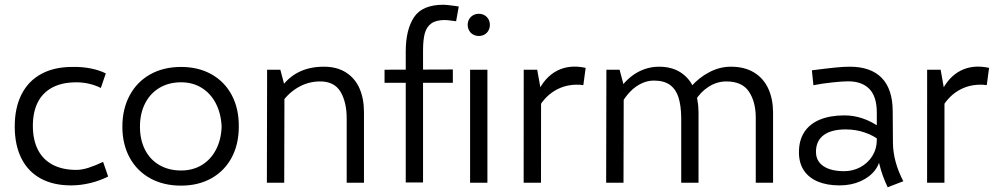

<svg xmlns="http://www.w3.org/2000/svg" viewBox="-20 -769 4192 808"><path d="M279.2 11.2Q204.2 11.2 150.9 -18Q97.7 -47.2 69.8 -103Q42 -158.7 42 -236.8Q42 -315.6 70.7 -372Q99.4 -428.5 154.2 -458.1Q209 -487.8 286 -487.3Q325.9 -488.2 362.7 -480.8Q399.4 -473.4 425.2 -460L404.4 -398.8Q381.3 -410.5 353.5 -416.9Q325.6 -423.2 296.5 -422.5Q239 -421.8 199 -400.1Q158.9 -378.4 138.6 -337.7Q118.3 -297 118.3 -239.3Q118.3 -180.2 139.7 -138.5Q161.1 -96.8 202.3 -75.4Q243.5 -54 301.6 -54Q323.9 -54 351.7 -62.7Q379.5 -71.5 413.6 -87.6H413.9L435.1 -26.2Q400 -8.3 359.3 1.5Q318.6 11.2 279.2 11.2Z M741.7 12.2Q668.2 12.2 612.3 -18.5Q556.4 -49.3 525.7 -105.6Q495 -162 495 -235.8Q495 -310.5 525.7 -367.6Q556.4 -424.8 612.3 -456.1Q668.2 -487.3 741.7 -487.3Q815.2 -487.3 870.5 -456.1Q925.9 -424.8 955.8 -367.9Q985.7 -310.9 984.9 -235.7Q984.9 -161.5 954.7 -105.4Q924.5 -49.3 869.4 -18.5Q814.3 12.2 741.7 12.2ZM742.2 -51.5Q791.1 -51.5 829 -74.3Q866.9 -97.1 888.8 -139Q910.8 -180.9 912.7 -235.7Q910.3 -291.6 888.2 -334Q866.1 -376.5 828.3 -399.6Q790.6 -422.7 742.2 -422.7Q690.8 -422.7 651.6 -399.6Q612.4 -376.5 590.7 -334.1Q569 -291.7 569 -235.7Q569 -180.9 590.2 -139Q611.5 -97.1 650.9 -74.3Q690.3 -51.5 742.2 -51.5Z M1439 -270.5Q1439 -339.2 1413 -382.8Q1387 -426.3 1327.6 -426.3Q1275.5 -426.3 1231.4 -399.5Q1187.3 -372.8 1159.5 -327.6L1160.8 -397.5Q1222.9 -488.3 1342.8 -488.3Q1398.2 -488.3 1436.3 -463.9Q1474.4 -439.5 1493.1 -396.5Q1511.7 -353.5 1511.7 -297.9V0H1439ZM1104.1 -475.6H1159.8L1177.1 -409.7L1176.1 0H1103.1Z M1687.5 -552.2Q1687.5 -644 1722.3 -696.5Q1757.1 -749 1845.9 -749Q1858.9 -749 1894.5 -744.1L1910.6 -741.7L1899.5 -679.6L1879.8 -682.1Q1860.2 -684.7 1852.3 -684.7Q1815.2 -684.7 1795.3 -670.5Q1775.4 -656.3 1767.8 -629.1Q1760.3 -601.9 1760.3 -557.1V-1H1687.5ZM1598.3 -475.6 1885.7 -476.6V-420.5H1598.3Z M1995.1 -617.6Q1982 -617.6 1971.2 -623.6Q1960.3 -629.6 1954.3 -640.5Q1948.2 -651.4 1948.2 -664.6Q1948.2 -677.6 1954.3 -688.2Q1960.3 -698.9 1971.2 -704.9Q1982 -710.9 1995.1 -710.9Q2008.3 -710.9 2018.9 -704.9Q2029.4 -698.9 2035.5 -688.2Q2041.5 -677.6 2041.5 -664.5Q2041.5 -651.4 2035.5 -640.5Q2029.5 -629.6 2018.9 -623.6Q2008.4 -617.6 1995.1 -617.6ZM1958.3 -475.6H2031.2V0H1958.3Z M2184 -475.6H2240.7L2257 -384.6L2256.7 0H2183.7ZM2241.8 -378.4Q2271.9 -444.3 2324.2 -471.3Q2376.5 -498.3 2444.6 -483.4L2434.9 -410.9Q2374.6 -418.3 2325.6 -393.4Q2276.5 -368.4 2245.5 -314.7Z M3160.5 -275.4Q3160 -341.8 3131.3 -384Q3102.7 -426.3 3036.7 -426.3Q2997.4 -426.3 2962.4 -404.1Q2927.4 -381.8 2904.4 -343.5L2887.3 -403.6Q2921.1 -442.4 2965 -465.3Q3008.9 -488.3 3055.5 -488.3Q3113.5 -488.3 3153.4 -463.9Q3193.2 -439.5 3213 -396.5Q3232.8 -353.5 3233.3 -297.9V0H3160.5ZM2531.9 -475.6H2587.5L2604.9 -409.7L2603.9 0H2530.9ZM2846.8 -275.4Q2845.9 -325.9 2835.2 -359.6Q2824.5 -393.3 2799.4 -411.6Q2774.4 -429.9 2731.8 -429.9Q2705 -429.9 2679.6 -417.9Q2654.2 -405.9 2632.3 -383.6Q2610.5 -361.3 2593.4 -330.1L2589.7 -397.5Q2610.1 -426.3 2635.4 -446.4Q2660.8 -466.6 2690.7 -477.4Q2720.6 -488.3 2753.1 -488.3Q2807.6 -488.3 2844.8 -463.9Q2882 -439.5 2900.5 -396.5Q2919.1 -353.5 2919.6 -297.9V0H2846.8Z M3715.6 19Q3669.9 -76.9 3669.9 -167.5V-294.9Q3669.9 -363 3638.4 -394.9Q3606.9 -426.8 3549.3 -426.8Q3526 -426.8 3482.9 -422.2Q3439.8 -417.6 3403.1 -410.4L3396.7 -473.1Q3460.2 -481.3 3495.8 -484.8Q3531.5 -488.3 3555.7 -488.3Q3644.4 -488.3 3690.4 -441.4Q3736.3 -394.5 3736.8 -301.8L3737.8 -168.5Q3738.3 -89.2 3781.5 -6.3ZM3513.4 11.2Q3460.4 11.2 3421.9 -4.8Q3383.4 -20.9 3362.8 -52.1Q3342.2 -83.3 3342.2 -128.1Q3342.2 -178.5 3364.8 -213.2Q3387.5 -247.9 3430.5 -265.7Q3473.6 -283.4 3534.2 -283.4Q3573.1 -283.4 3610.9 -270.5Q3648.7 -257.6 3684.1 -232.2L3685.5 -174.8Q3659.1 -197.6 3620.4 -211Q3581.8 -224.4 3539.1 -224.4Q3478.5 -224.4 3446 -200.2Q3413.5 -176 3413.9 -128.8Q3414.3 -90.7 3445.6 -69.6Q3476.8 -48.6 3533 -48.6Q3568.7 -48.6 3600.3 -65.3Q3631.8 -82 3650.9 -112.2Q3669.9 -142.5 3669.9 -180.2L3685.1 -117.7Q3685.1 -83.1 3662.9 -53.5Q3640.7 -23.9 3601.4 -6.3Q3562.1 11.2 3513.4 11.2Z M3881.7 -475.6H3938.5L3954.7 -384.6L3954.5 0H3881.5ZM3939.6 -378.4Q3969.6 -444.3 4021.9 -471.3Q4074.2 -498.3 4142.3 -483.4L4132.7 -410.9Q4072.4 -418.3 4023.3 -393.4Q3974.2 -368.4 3943.2 -314.7Z"/></svg>

Font: DavidDev Light
Style: Regular
Weight: 300
Designer: David.dev
Foundry: David.dev
Version: Version 1.001;FEAKit 1.0